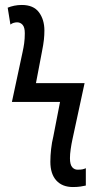

<svg xmlns="http://www.w3.org/2000/svg" viewBox="-20 -744 384 774"><path d="M274 10Q231 10 207 -16.5Q183 -43 183 -92Q183 -116 186 -143Q189 -170 195 -194L222 -333H28L71 -534Q75 -552 77.5 -570Q80 -588 80 -610Q80 -634 71 -644Q62 -654 49 -654Q43 -654 35.5 -652Q28 -650 22 -645L11 -713Q23 -718 37.5 -721Q52 -724 68 -724Q115 -724 137 -694.5Q159 -665 159 -621Q159 -603 157 -584Q155 -565 149 -535L125 -409H321L272 -182Q268 -164 265 -143Q262 -122 262 -106Q262 -80 271.5 -69.5Q281 -59 295 -60Q306 -60 313 -61.5Q320 -63 326 -66V4Q318 6 304.5 8Q291 10 274 10Z"/></svg>

Font: Noto Sans ExtraCondensed
Style: Regular
Weight: 400
Width: 2
Designer: Monotype Design Team
Foundry: Monotype Imaging Inc.
Version: Version 2.013